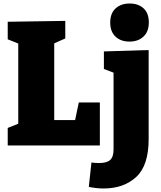

<svg xmlns="http://www.w3.org/2000/svg" viewBox="-20 -829 915 1094"><path d="M408 -145 429 -245H549V0H24V-100L84 -124V-581L24 -605V-705L352 -710V-610L289 -582V-145ZM572 -536 827 -544V-36Q827 114 756 179.5Q685 245 570 245Q531 245 486 236L501 97Q525 100 544 100Q588 100 607.5 82.5Q627 65 627 23V-415L572 -436ZM608 -700Q608 -753 638.5 -781Q669 -809 719 -809Q768 -809 798 -781.5Q828 -754 828 -701Q828 -649 797.5 -620.5Q767 -592 718 -592Q668 -592 638 -620.5Q608 -649 608 -700Z"/></svg>

Font: Bitter Pro Black
Style: Regular
Weight: 900
Designer: Sol Matas, and Bitter project Authors
Foundry: Sol Matas
Version: Version 1.010